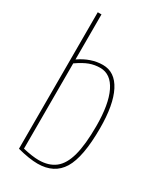

<svg xmlns="http://www.w3.org/2000/svg" viewBox="-190 -811 756 893"><g transform="rotate(30 188.5 -365.0)"><path d="M60 -7V-740H80V-498Q141 -540 204 -540Q269 -540 304 -472Q339 -404 339 -278Q339 -123 298.5 -56.5Q258 10 169 10Q125 10 60 -7ZM80 -19Q132 -7 165 -7Q219 -7 253 -33.5Q287 -60 303 -119.5Q319 -179 319 -278Q319 -395 288 -458.5Q257 -522 200 -522Q170 -522 143 -512Q116 -502 80 -477Z"/></g></svg>

Font: Georama SemiCondensed Thin
Style: Regular
Weight: 100
Width: 4
Designer: Jean-Baptiste Levee
Foundry: Production Type
Version: Version 1.000